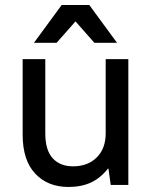

<svg xmlns="http://www.w3.org/2000/svg" viewBox="-20 -735 605 763"><path d="M252 8Q170 8 120 -45Q70 -98 70 -200V-500H160V-205Q160 -138 189.5 -106Q219 -74 270 -74Q329 -74 364.5 -109.5Q400 -145 400 -205V-500H490V0H420L411 -65H409Q379 -27 341 -9.5Q303 8 252 8ZM225 -715H335L445 -565H355L280 -650L205 -565H115Z"/></svg>

Font: PT Root UI Medium
Style: Regular
Weight: 500
Designer: Vitaly Kuzmin
Foundry: ParaType Ltd.
Version: Version 2.001G